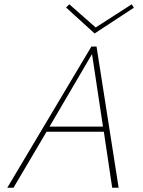

<svg xmlns="http://www.w3.org/2000/svg" viewBox="-20 -875 666 895"><path d="M421 -719 288 -840 303 -855 426 -747 594 -855 604 -839ZM430 -658 533 0H503L464 -261H197L43 0H14L406 -658ZM460 -285 409 -623 211 -285Z"/></svg>

Font: Ysabeau Infant Extralight
Style: Italic
Weight: 200
Italic angle: -12°
Designer: Christian Thalmann (Catharsis Fonts)
Version: Version 0.003